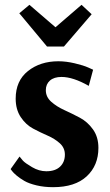

<svg xmlns="http://www.w3.org/2000/svg" viewBox="-20 -765 457 796"><path d="M175 -572 60 -710 102 -745 210 -652 318 -745 360 -706 245 -572ZM24 -64 61 -116Q66 -109 75 -99Q84 -89 113 -72Q142 -55 172 -55Q209 -55 229 -74Q249 -93 249 -124Q249 -152 228 -171Q207 -190 177 -203Q147 -216 117 -232Q87 -248 66 -279.5Q45 -311 45 -356Q45 -430 96 -470.5Q147 -511 222 -511Q254 -511 290 -502.5Q326 -494 346 -485L366 -476L348 -409Q283 -446 235 -446Q204 -446 187 -431Q170 -416 170 -391Q170 -363 192.5 -343Q215 -323 247 -308.5Q279 -294 311 -277Q343 -260 365.5 -228.5Q388 -197 388 -152Q388 -79 339.5 -34Q291 11 200 11Q163 11 131.5 3.5Q100 -4 81 -15Q62 -26 48.5 -37.5Q35 -49 30 -56Z"/></svg>

Font: ArsenalBold
Style: Bold
Weight: 700
Designer: Andrij Shevchenko
Foundry: Stairsfor.com
Version: Version 1.000